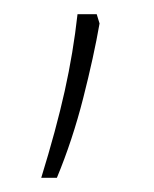

<svg xmlns="http://www.w3.org/2000/svg" viewBox="-20 -121 216 270"><path d="M120 -88Q112 -42 97 17Q82 76 60 129H38Q59 61 71 7Q83 -47 89 -101H116Z"/></svg>

Font: Noto Sans Gujarati UI ExtraCondensed Thin
Style: Regular
Weight: 100
Width: 2
Designer: Jelle Bosma - Monotype Design Team, Universal Thirst
Foundry: Monotype Imaging Inc.
Version: Version 2.106; ttfautohint (v1.8.4.7-5d5b)